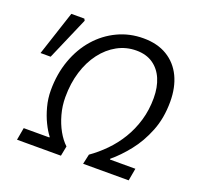

<svg xmlns="http://www.w3.org/2000/svg" viewBox="-118 -797 959 926"><g transform="rotate(20 361.5 -334.0)"><path d="M60.1 0 71.4 -63.5H203.2V-67.5Q186.5 -88.6 170 -122.5Q153.4 -156.3 142.6 -197.2Q131.7 -238 131.7 -280.2Q131.7 -364.2 157.2 -435.3Q182.6 -506.3 228.2 -558.3Q273.9 -610.4 335 -639.3Q396 -668.3 467 -668.3Q538.7 -668.3 589 -637.9Q639.4 -607.5 665.7 -552.6Q691.9 -497.6 691.9 -424.5Q691.9 -340.3 664.9 -272.6Q638 -204.9 596.9 -153.4Q555.9 -102 514 -67.5V-63.5H644.5L633.2 0H399.4L410.6 -50.9Q450.5 -78.8 486.9 -115.8Q523.3 -152.8 551.3 -198.7Q579.2 -244.5 595.2 -298.7Q611.1 -352.8 611.1 -413.7Q611.1 -469.1 593.2 -511.2Q575.3 -553.3 540.5 -577.2Q505.7 -601.1 454.9 -601.1Q402.7 -601.1 357.8 -576.5Q312.8 -551.9 279.2 -507.6Q245.6 -463.3 227.2 -403.6Q208.8 -344 208.8 -273.2Q208.8 -228 220.6 -185.4Q232.3 -142.8 251.8 -108Q271.3 -73.3 295.4 -50.9L285.5 0ZM23.7 -431.6 98.7 -660H165.5L170.5 -650.8L75.6 -431.6Z"/></g></svg>

Font: Source Sans 3 VF
Style: Italic
Weight: 200
Italic angle: -11°
Designer: Paul D. Hunt
Foundry: Adobe Systems Incorporated
Version: Version 3.042;hotconv 1.0.118;makeotfexe 2.5.65603